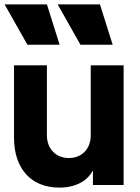

<svg xmlns="http://www.w3.org/2000/svg" viewBox="-20 -844 639 876"><path d="M252 -640 194 -824H1L105 -640ZM494 -640 436 -824H243L347 -640ZM251 12C289 12 322 4 351 -12C374 -25 391 -43 404 -66V0H544V-546H394V-227C394 -165 354 -123 294 -123C235 -123 194 -165 194 -227V-546H44V-215C44 -79 118 12 251 12Z"/></svg>

Font: Plus Jakarta Sans ExtraBold
Style: Regular
Weight: 800
Designer: Gumpita Rahayu
Foundry: Tokotype
Version: Version 2.071;gftools[0.9.30]